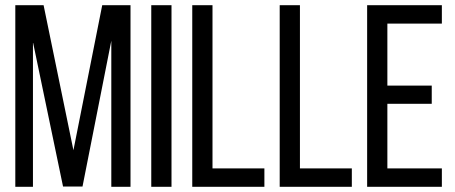

<svg xmlns="http://www.w3.org/2000/svg" viewBox="-20 -720 1755 740"><path d="M409 -563V0H483V-700H374L263 -141L148 -700H39V0H107V-558L223 -1H298Z M563 -700V0H641V-700Z M999 0V-71H799V-700H721V0Z M1336 0V-71H1136V-700H1058V0Z M1473 -390V-629H1683V-700H1395V0H1683V-71H1473V-320H1644V-390Z"/></svg>

Font: VL Bebas Neue Regular
Style: Regular
Weight: 400
Designer: Ryoichi Tsunekawa
Foundry: Ryoichi Tsunekawa
Version: Version 001.003